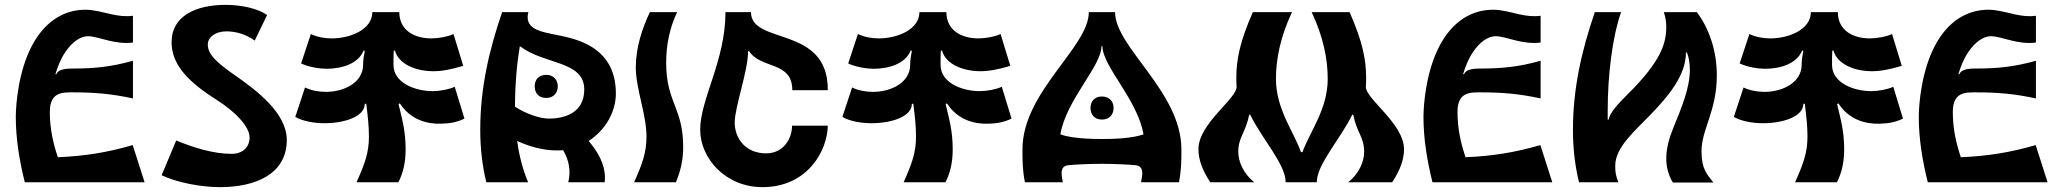

<svg xmlns="http://www.w3.org/2000/svg" viewBox="-20 -750 8485 790"><path d="M526 -153C419 -122 329 -108 218 -103C198 -163 185 -221 185 -290C185 -372 238 -370 280 -370C364 -370 435 -365 527 -345V-500C438 -475 369 -468 280 -468C240 -468 219 -462 212 -445H208C218 -478 231 -510 249 -536C275 -575 309 -601 342 -601C364 -601 395 -591 427 -583C457 -576 492 -570 527 -575V-685C493 -681 469 -685 440 -691C404 -699 366 -710 332 -710C238 -710 162 -657 112 -563C56 -458 45 -321 45 -269C45 -178 60 -89 82 0H575Z M1079 -688C1040 -716 971 -730 908 -730C790 -730 686 -687 686 -576C686 -481 759 -410 873 -338C947 -291 1007 -230 1007 -184C1007 -147 981 -117 933 -117C858 -117 778 -142 705 -172L645 -29C706 0 803 20 886 20C1030 20 1160 -33 1160 -174C1160 -285 1036 -378 947 -440C873 -492 835 -525 835 -567C835 -596 865 -621 912 -621C949 -621 993 -609 1028 -583Z M1851 -393C1828 -382 1789 -375 1760 -375C1690 -375 1599 -408 1599 -483C1599 -504 1599 -523 1600 -541L1605 -542C1620 -486 1691 -457 1763 -457C1799 -457 1835 -464 1886 -479L1846 -610C1823 -599 1784 -592 1755 -592C1685 -592 1623 -625 1623 -700H1512C1512 -629 1422 -592 1345 -592C1314 -592 1284 -598 1259 -610L1219 -489C1250 -474 1296 -467 1323 -467C1389 -467 1455 -489 1476 -542L1481 -541C1477 -521 1474 -502 1474 -483C1474 -412 1398 -372 1321 -372C1290 -372 1260 -378 1235 -390L1195 -269C1224 -252 1270 -243 1315 -243C1397 -243 1481 -270 1481 -323H1487C1493 -276 1498 -231 1498 -189C1498 -123 1482 -78 1447 0H1619C1639 -38 1649 -83 1649 -135C1649 -215 1633 -265 1620 -321L1625 -325C1668 -258 1736 -239 1795 -241C1832 -242 1860 -247 1891 -262Z M2514 -365C2514 -522 2407 -575 2309 -598C2229 -617 2151 -619 2151 -680C2151 -686 2152 -693 2154 -700H2046C1991 -540 1956 -384 1956 -216C1956 -142 1964 -69 1981 0H2153C2131 -52 2116 -110 2108 -170C2158 -147 2215 -131 2271 -131C2280 -131 2288 -131 2297 -132C2321 -93 2330 -44 2318 0H2468C2469 -7 2469 -13 2469 -20C2469 -74 2440 -126 2402 -170C2471 -214 2514 -290 2514 -365ZM2099 -311C2099 -398 2106 -483 2119 -560L2122 -558C2220 -484 2384 -500 2384 -382C2384 -281 2296 -262 2239 -262C2200 -262 2144 -282 2099 -311ZM2227 -442C2196 -442 2180 -421 2180 -395C2180 -368 2196 -347 2227 -347C2258 -347 2275 -368 2275 -395C2275 -421 2258 -442 2227 -442Z M2766 -700C2735 -635 2721 -563 2721 -492C2721 -327 2791 -308 2791 -145C2791 -93 2781 -48 2761 0H2589C2624 -78 2640 -123 2640 -189C2640 -279 2596 -385 2596 -473C2596 -553 2622 -633 2654 -700Z M3062 -540C3109 -465 3240 -500 3240 -379H3386C3388 -648 3070 -563 3070 -700H2965C2965 -500 2861 -343 2861 -216C2861 -99 2965 20 3117 20C3305 20 3385 -133 3386 -233H3239C3239 -181 3205 -119 3132 -119C3050 -119 3003 -178 3003 -246C3003 -309 3058 -458 3058 -539Z M4102 -393C4079 -382 4040 -375 4011 -375C3941 -375 3850 -408 3850 -483C3850 -504 3850 -523 3851 -541L3856 -542C3871 -486 3942 -457 4014 -457C4050 -457 4086 -464 4137 -479L4097 -610C4074 -599 4035 -592 4006 -592C3936 -592 3874 -625 3874 -700H3763C3763 -629 3673 -592 3596 -592C3565 -592 3535 -598 3510 -610L3470 -489C3501 -474 3547 -467 3574 -467C3640 -467 3706 -489 3727 -542L3732 -541C3728 -521 3725 -502 3725 -483C3725 -412 3649 -372 3572 -372C3541 -372 3511 -378 3486 -390L3446 -269C3475 -252 3521 -243 3566 -243C3648 -243 3732 -270 3732 -323H3738C3744 -276 3749 -231 3749 -189C3749 -123 3733 -78 3698 0H3870C3890 -38 3900 -83 3900 -135C3900 -215 3884 -265 3871 -321L3876 -325C3919 -258 3987 -239 4046 -241C4083 -242 4111 -247 4142 -262Z M4568 -700H4460C4460 -555 4187 -373 4187 -135C4187 -90 4187 -53 4197 0H4353C4351 -13 4348 -26 4348 -38C4348 -57 4357 -68 4374 -70C4401 -73 4463 -76 4514 -76C4565 -76 4627 -73 4654 -70C4671 -68 4680 -57 4680 -38C4680 -26 4677 -13 4675 0H4831C4841 -53 4841 -90 4841 -135C4841 -373 4568 -555 4568 -700ZM4514 -178C4463 -178 4388 -181 4343 -197C4367 -340 4512 -477 4512 -560H4516C4516 -477 4661 -340 4685 -197C4640 -181 4565 -178 4514 -178ZM4514 -353C4483 -353 4467 -332 4467 -306C4467 -279 4483 -258 4514 -258C4545 -258 4562 -279 4562 -306C4562 -332 4545 -353 4514 -353Z M4911 -136C4911 -97 4925 -52 4960 0H5141C5095 -36 5075 -87 5075 -125C5075 -186 5105 -203 5120 -278H5124C5174 -176 5270 -74 5270 0H5398C5398 -74 5494 -176 5544 -278H5548C5563 -203 5593 -186 5593 -125C5593 -87 5573 -36 5527 0H5708C5743 -52 5757 -97 5757 -136C5757 -242 5596 -345 5600 -394C5601 -407 5601 -419 5601 -431C5601 -503 5587 -578 5533 -700H5377C5425 -598 5443 -507 5443 -425C5443 -301 5369 -207 5339 -124H5333C5304 -207 5230 -301 5230 -425C5230 -507 5248 -598 5296 -700H5135C5081 -578 5067 -503 5067 -431C5067 -419 5067 -407 5068 -394C5071 -345 4911 -242 4911 -136Z M6318 -153C6211 -122 6121 -108 6010 -103C5990 -163 5977 -221 5977 -290C5977 -372 6030 -370 6072 -370C6156 -370 6227 -365 6319 -345V-500C6230 -475 6161 -468 6072 -468C6032 -468 6011 -462 6004 -445H6000C6010 -478 6023 -510 6041 -536C6067 -575 6101 -601 6134 -601C6156 -601 6187 -591 6219 -583C6249 -576 6284 -570 6319 -575V-685C6285 -681 6261 -685 6232 -691C6196 -699 6158 -710 6124 -710C6030 -710 5954 -657 5904 -563C5848 -458 5837 -321 5837 -269C5837 -178 5852 -89 5874 0H6367Z M6452 -216C6452 -142 6460 -69 6477 0H6639C6628 -28 6626 -41 6626 -68C6626 -145 6709 -213 6773 -280C6842 -352 6917 -438 6917 -534H6921C6930 -511 6933 -487 6933 -462C6933 -389 6900 -309 6865 -224C6847 -180 6836 -138 6836 -98C6836 -64 6844 -31 6863 1H7030C7004 -32 6981 -54 6981 -127C6981 -220 7044 -291 7044 -441C7044 -539 7013 -632 6962 -700H6826C6834 -677 6836 -655 6836 -640C6836 -574 6817 -500 6676 -361C6637 -322 6604 -287 6599 -258H6595V-294C6595 -441 6614 -597 6650 -700H6542C6487 -540 6452 -384 6452 -216Z M7770 -393C7747 -382 7708 -375 7679 -375C7609 -375 7518 -408 7518 -483C7518 -504 7518 -523 7519 -541L7524 -542C7539 -486 7610 -457 7682 -457C7718 -457 7754 -464 7805 -479L7765 -610C7742 -599 7703 -592 7674 -592C7604 -592 7542 -625 7542 -700H7431C7431 -629 7341 -592 7264 -592C7233 -592 7203 -598 7178 -610L7138 -489C7169 -474 7215 -467 7242 -467C7308 -467 7374 -489 7395 -542L7400 -541C7396 -521 7393 -502 7393 -483C7393 -412 7317 -372 7240 -372C7209 -372 7179 -378 7154 -390L7114 -269C7143 -252 7189 -243 7234 -243C7316 -243 7400 -270 7400 -323H7406C7412 -276 7417 -231 7417 -189C7417 -123 7401 -78 7366 0H7538C7558 -38 7568 -83 7568 -135C7568 -215 7552 -265 7539 -321L7544 -325C7587 -258 7655 -239 7714 -241C7751 -242 7779 -247 7810 -262Z M8356 -153C8249 -122 8159 -108 8048 -103C8028 -163 8015 -221 8015 -290C8015 -372 8068 -370 8110 -370C8194 -370 8265 -365 8357 -345V-500C8268 -475 8199 -468 8110 -468C8070 -468 8049 -462 8042 -445H8038C8048 -478 8061 -510 8079 -536C8105 -575 8139 -601 8172 -601C8194 -601 8225 -591 8257 -583C8287 -576 8322 -570 8357 -575V-685C8323 -681 8299 -685 8270 -691C8234 -699 8196 -710 8162 -710C8068 -710 7992 -657 7942 -563C7886 -458 7875 -321 7875 -269C7875 -178 7890 -89 7912 0H8405Z"/></svg>

Font: Brassia
Style: Regular
Weight: 400
Designer: Ariel Martín Pérez
Foundry: Tunera Type Foundry
Version: Version 1.600;hotconv 1.0.109;makeotfexe 2.5.65596